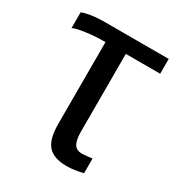

<svg xmlns="http://www.w3.org/2000/svg" viewBox="-135 -618 666 718"><g transform="rotate(30 197.5 -259.0)"><path d="M137.2 -464.4Q115.7 -464.4 90.3 -461.9Q64.9 -459.5 43.9 -455.3Q22.9 -451.2 14.2 -446.3V-514.2Q25.9 -520 52 -524.2Q78.1 -528.3 103.5 -528.3H386.7V-464.4H238.3V-129.9Q238.3 -92.8 248.5 -75.7Q258.8 -58.6 284.2 -59.1Q294.9 -59.6 305.2 -60.8Q315.4 -62 326.2 -63V0Q288.1 9.8 256.3 9.8Q200.2 9.8 175.3 -17.8Q150.4 -45.4 150.4 -110.8V-464.4Z"/></g></svg>

Font: Arimo Nerd Font
Style: Regular
Weight: 400
Designer: Steve Matteson
Foundry: Monotype Imaging Inc.
Version: Version 1.33;Nerd Fonts 3.2.1